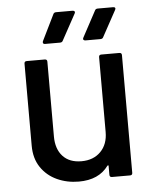

<svg xmlns="http://www.w3.org/2000/svg" viewBox="-51 -744 644 795"><g transform="rotate(-5 270.5 -346.5)"><path d="M383 -509H458Q468 -509 468 -499V-10Q468 0 458 0H383Q373 0 373 -10V-47Q373 -49 371.5 -49.5Q370 -50 368 -48Q328 7 245 7Q196 7 154.5 -12Q113 -31 88 -68Q63 -105 63 -158V-499Q63 -509 73 -509H148Q158 -509 158 -499V-188Q158 -136 185.5 -106Q213 -76 263 -76Q313 -76 343 -106.5Q373 -137 373 -188V-499Q373 -509 383 -509ZM147 -585 200 -693Q203 -700 212 -700H280Q286 -700 288.5 -696.5Q291 -693 288 -688L229 -580Q226 -573 217 -573H154Q149 -573 147 -576.5Q145 -580 147 -585ZM315 -585 373 -693Q376 -700 385 -700H449Q455 -700 457 -696.5Q459 -693 456 -688L397 -580Q394 -573 385 -573H323Q317 -573 314.5 -576.5Q312 -580 315 -585Z"/></g></svg>

Font: Amber EN Medium
Style: Regular
Weight: 500
Designer: Jeremy Tribby
Foundry: Tribby Type Co.
Version: Version 1.403 November 24, 2021